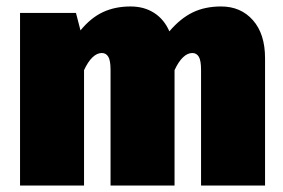

<svg xmlns="http://www.w3.org/2000/svg" viewBox="-20 -574 875 594"><path d="M800 -394V0H602V-358Q602 -387 595 -398.5Q588 -410 575 -410Q560 -410 546 -396.5Q532 -383 520 -357V0H322V-358Q322 -387 315 -398.5Q308 -410 295 -410Q280 -410 266 -396.5Q252 -383 240 -357V0H42V-534H215L229 -480Q261 -519 298.5 -536.5Q336 -554 384 -554Q426 -554 457 -534Q488 -514 504 -477Q538 -517 576 -535.5Q614 -554 664 -554Q725 -554 762.5 -511.5Q800 -469 800 -394Z"/></svg>

Font: FiraGO Heavy
Style: Regular
Weight: 900
Designer: bBox Type
Foundry: bBox Type GmbH
Version: Version 1.001